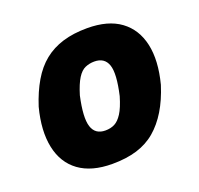

<svg xmlns="http://www.w3.org/2000/svg" viewBox="-99 -625 773 744"><g transform="rotate(-20 288.0 -253.0)"><path d="M244 11Q159 11 107.5 -26.5Q56 -64 41.5 -133.5Q27 -203 51 -295Q69 -351 94 -393.5Q119 -436 152.5 -463Q186 -490 230 -503.5Q274 -517 331 -517Q417 -517 468 -479.5Q519 -442 534 -374Q549 -306 525 -213Q507 -156 481.5 -114Q456 -72 423 -44Q390 -16 346 -2.5Q302 11 244 11ZM263 -120Q285 -120 301.5 -128.5Q318 -137 332.5 -159.5Q347 -182 360 -226Q380 -313 367.5 -349.5Q355 -386 313 -386Q293 -386 275.5 -378.5Q258 -371 243.5 -348Q229 -325 216 -282Q197 -196 209 -158Q221 -120 263 -120Z"/></g></svg>

Font: Nunito Sans 7pt Condensed Black
Style: Italic
Weight: 900
Width: 3
Italic angle: -9°
Designer: Vernon Adams
Foundry: Vernon Adams
Version: Version 3.101;gftools[0.9.27]